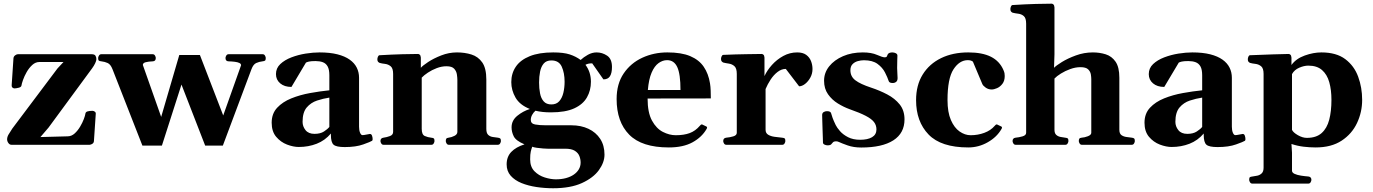

<svg xmlns="http://www.w3.org/2000/svg" viewBox="-20 -776 7360 1029"><path d="M41.5 0Q31.7 0 24.9 -9.5Q18.1 -19 18.1 -29.3Q18.1 -41.5 25.4 -54.4Q32.7 -67.4 45.9 -86.9L288.1 -409.2L336.4 -460.9L339.8 -443.8H191.9Q170.4 -443.8 153.1 -428Q135.7 -412.1 123 -389.9Q110.4 -367.7 103.3 -347.4Q96.2 -327.1 95.2 -318.4Q94.2 -309.1 79.8 -305.7Q65.4 -302.2 57.6 -302.2Q52.2 -302.2 47.1 -306.4Q42 -310.5 42.5 -318.8L52.2 -464.4Q53.2 -473.1 60.5 -479Q67.9 -484.9 75.2 -485.4H471.2Q486.8 -485.4 491.7 -477.3Q496.6 -469.2 496.6 -459Q496.6 -450.7 490.2 -437.3Q483.9 -423.8 473.6 -409.7L240.2 -92.3L181.2 -23.4L178.7 -41L343.8 -45.4Q363.8 -45.9 380.4 -61Q397 -76.2 409.4 -97.2Q421.9 -118.2 429.2 -137.7Q436.5 -157.2 437.5 -166Q438.5 -175.8 449.2 -179Q460 -182.1 475.6 -182.1Q481 -182.1 487.5 -178Q494.1 -173.8 493.2 -165.5L483.4 -20Q482.9 -10.7 475.3 -5.6Q467.8 -0.5 460.4 0Z M743.2 4.4 583 -404.8Q572.8 -431.2 557.1 -438.2Q541.5 -445.3 523.4 -447.3Q513.2 -448.2 509.5 -451.4Q505.9 -454.6 505.9 -465.3Q505.9 -470.7 510.3 -478Q514.6 -485.4 522.5 -485.4H798.3Q806.6 -485.4 810.8 -478Q814.9 -470.7 814.9 -465.3Q814.9 -447.8 798.8 -447.3Q774.9 -446.3 760.3 -442.4Q745.6 -438.5 745.6 -427.7L843.8 -149.4L940.9 -481.4H1051.3L1176.3 -157.2L1272 -426.3Q1272 -434.1 1262.9 -438.5Q1253.9 -442.9 1238.8 -444.8Q1223.6 -446.8 1204.6 -447.3Q1188.5 -447.8 1188.5 -465.3Q1188.5 -470.7 1192.6 -478Q1196.8 -485.4 1205.1 -485.4H1387.7Q1396 -485.4 1400.1 -478Q1404.3 -470.7 1404.3 -465.3Q1404.3 -454.6 1400.6 -451.4Q1397 -448.2 1386.7 -447.3Q1368.7 -445.3 1353 -438.2Q1337.4 -431.2 1327.6 -404.8L1174.3 4.4H1079.6L952.6 -322.8L847.7 4.4Z M1436 -118.2Q1436 -167 1465.3 -198.5Q1494.6 -230 1541.3 -248.8Q1587.9 -267.6 1641.8 -277.3Q1695.8 -287.1 1745.1 -292V-372.6Q1745.1 -403.8 1735.8 -420.2Q1726.6 -436.5 1710 -442.6Q1693.4 -448.7 1671.4 -448.7Q1647 -448.7 1635.7 -446Q1624.5 -443.4 1619.6 -440.4L1542 -310.1Q1504.4 -310.1 1481.7 -329.3Q1459 -348.6 1459 -378.9Q1459 -410.6 1482.2 -432.6Q1505.4 -454.6 1541.7 -468.5Q1578.1 -482.4 1618.2 -488.8Q1658.2 -495.1 1692.4 -495.1Q1748 -495.1 1788.3 -484.9Q1828.6 -474.6 1854.2 -456.3Q1879.9 -438 1892.1 -413.3Q1904.3 -388.7 1904.3 -359.4V-96.7Q1904.3 -77.6 1909.7 -64.7Q1915 -51.8 1922.9 -51.8Q1929.7 -51.8 1944.6 -54.9Q1959.5 -58.1 1962.4 -58.1Q1970.7 -58.1 1973.9 -48.6Q1977.1 -39.1 1977.1 -30.3Q1977.1 -23.9 1974.1 -21.5Q1966.3 -16.1 1926.8 -2Q1887.2 12.2 1827.6 12.2Q1782.2 12.2 1767.8 -0.5Q1753.4 -13.2 1753.4 -53.2V-60.5Q1721.7 -22.9 1677.2 -5.6Q1632.8 11.7 1581.5 11.7Q1552.2 11.7 1518.3 -1.2Q1484.4 -14.2 1460.2 -42.7Q1436 -71.3 1436 -118.2ZM1601.6 -123Q1601.6 -98.6 1617.4 -78.6Q1633.3 -58.6 1665.5 -58.6Q1696.8 -58.6 1716.3 -71.3Q1735.8 -84 1745.1 -95.7V-252.9Q1712.4 -248 1679.2 -237.1Q1646 -226.1 1623.8 -200Q1601.6 -173.8 1601.6 -123Z M2035.6 0Q2027.3 0 2023.2 -7.3Q2019 -14.6 2019 -20Q2019 -36.1 2035.2 -38.1Q2053.2 -40.5 2070.1 -46.9Q2086.9 -53.2 2086.9 -69.3V-379.9Q2086.9 -410.2 2073.7 -420.9Q2060.5 -431.6 2043.5 -433.6Q2026.4 -435.5 2014.2 -439Q2009.3 -441.4 2005.9 -445.3Q2002.4 -449.2 2002.4 -458.5Q2002.4 -464.4 2005.4 -471.9Q2008.3 -479.5 2014.2 -480Q2081.5 -483.9 2137 -485.4Q2192.4 -486.8 2220.7 -486.8Q2224.6 -486.8 2229.5 -482.9Q2234.4 -479 2235.4 -467.3V-412.6Q2244.6 -423.8 2274.2 -443.4Q2303.7 -462.9 2344.7 -479Q2385.7 -495.1 2429.2 -495.1Q2470.7 -495.1 2506.6 -483.9Q2542.5 -472.7 2564.5 -441.5Q2586.4 -410.3 2586.4 -349.6V-85.4Q2586.4 -62 2596.9 -52.7Q2607.4 -43.5 2621.8 -41.7Q2636.2 -40 2648.4 -38.1Q2656.7 -37.1 2660.6 -33.9Q2664.6 -30.8 2664.6 -20Q2664.6 -14.6 2660.4 -7.3Q2656.2 0 2647.9 0H2385.7Q2377.4 0 2373.3 -7.3Q2369.1 -14.6 2369.1 -20Q2369.1 -27.8 2371.8 -32.5Q2374.5 -37.1 2384.3 -38.1Q2399.9 -40 2415.5 -47.9Q2431.2 -55.7 2431.2 -69.3V-347.2Q2431.2 -359.4 2428.7 -376.7Q2426.3 -394 2414.3 -407.5Q2402.3 -420.9 2373 -420.9Q2346.7 -420.9 2320.6 -410.9Q2294.4 -400.9 2273.2 -386.7Q2252 -372.6 2240.2 -359.9V-85.4Q2240.2 -54.2 2256.6 -47.1Q2272.9 -40 2291 -38.1Q2301.3 -37.1 2304.9 -34.2Q2308.6 -31.2 2308.6 -20Q2308.6 -14.6 2304.4 -7.3Q2300.3 0 2292 0Z M2944.3 232.9Q2899.4 232.9 2855.2 226.3Q2811 219.7 2774.9 205.1Q2738.8 190.4 2717 165.8Q2695.3 141.1 2695.3 105Q2695.3 64 2720.2 38.1Q2745.1 12.2 2791 -2.4Q2745.1 -21.5 2733.4 -45.2Q2721.7 -68.8 2721.7 -93.3Q2721.7 -130.4 2752.2 -155.3Q2782.7 -180.2 2819.8 -191.9Q2765.6 -213.4 2742.9 -252.9Q2720.2 -292.5 2720.2 -335.9Q2720.2 -382.8 2744.6 -418.7Q2769 -454.6 2819.1 -474.9Q2869.1 -495.1 2944.8 -495.1Q3000 -495.1 3033.2 -484.4Q3066.4 -473.6 3091.8 -454.6Q3107.9 -469.7 3130.6 -482.4Q3153.3 -495.1 3177.7 -495.1Q3207.5 -495.1 3233.6 -477.8Q3259.8 -460.4 3259.8 -417Q3259.8 -384.3 3249 -367.4Q3238.3 -350.6 3213.9 -350.6L3153.8 -436.5Q3141.6 -436.5 3133.1 -434.6Q3124.5 -432.6 3117.7 -428.7Q3147 -389.6 3147 -337.9Q3147 -291.5 3125.7 -254.2Q3104.5 -216.8 3057.6 -195.3Q3010.7 -173.8 2932.6 -173.8Q2908.2 -173.8 2888.2 -176Q2868.2 -178.2 2849.6 -182.6Q2838.9 -173.3 2831.8 -160.2Q2824.7 -147 2824.7 -133.3Q2824.7 -113.3 2847.7 -108.9Q2870.6 -104.5 2906.7 -104.5H3042.5Q3093.8 -104.5 3133.8 -85.7Q3173.8 -66.9 3196.8 -31.7Q3219.7 3.4 3219.7 52.7Q3219.7 94.2 3189.7 135.7Q3159.7 177.2 3098.6 205.1Q3037.6 232.9 2944.3 232.9ZM2959 185.1Q2988.8 185.1 3013.2 178.5Q3037.6 171.9 3055.2 159.7Q3072.8 147.5 3082.3 131.1Q3091.8 114.7 3091.8 95.2Q3091.8 77.6 3085.2 60.5Q3078.6 43.5 3060.8 32.2Q3043 21 3009.8 21H2915.5Q2908.2 21 2891.1 19.8Q2874 18.6 2856.9 16.1Q2839.8 13.7 2832.5 10.3Q2827.6 22.9 2824.5 36.9Q2821.3 50.8 2821.3 78.1Q2821.3 118.2 2844.2 141.6Q2867.2 165 2899.4 175Q2931.6 185.1 2959 185.1ZM2935.1 -216.3Q2961.9 -216.3 2977.3 -233.6Q2992.7 -251 2999.3 -278.8Q3005.9 -306.6 3005.9 -337.9Q3005.9 -384.8 2990.7 -418.5Q2975.6 -452.1 2935.1 -452.1Q2908.2 -452.1 2894 -435.5Q2879.9 -418.9 2874.5 -392.1Q2869.1 -365.2 2869.1 -334Q2869.1 -302.7 2874.3 -275.9Q2879.4 -249 2893.8 -232.7Q2908.2 -216.3 2935.1 -216.3Z M3564.5 14.2Q3419.4 14.2 3352.1 -54.4Q3284.7 -123 3284.7 -245.1Q3284.7 -326.7 3322.5 -382.3Q3360.4 -438 3422.4 -466.6Q3484.4 -495.1 3556.6 -495.1Q3632.3 -495.1 3679.4 -475.1Q3726.6 -455.1 3751.7 -418Q3776.9 -380.9 3785.2 -329.1Q3788.1 -311.5 3788.8 -290Q3789.6 -268.6 3789.6 -248.5L3450.7 -248Q3450.7 -172.9 3474.1 -129.9Q3497.6 -86.9 3532.5 -69.1Q3567.4 -51.3 3601.6 -51.3Q3645.5 -51.3 3676.3 -62.7Q3707 -74.2 3730.5 -101.6Q3732.9 -104 3735.6 -106.9Q3738.3 -109.9 3743.2 -108.9L3764.6 -98.6Q3769.5 -96.7 3769.5 -92.8Q3769.5 -90.8 3768.8 -88.9Q3768.1 -86.9 3766.6 -84.5Q3741.7 -41 3691.7 -13.4Q3641.6 14.2 3564.5 14.2ZM3452.1 -293.5H3627Q3627 -378.4 3609.9 -416Q3592.8 -453.6 3555.2 -453.6Q3531.2 -453.6 3509.3 -437.7Q3487.3 -421.9 3472.2 -386.7Q3457 -351.6 3452.1 -293.5Z M3872.6 0Q3864.3 0 3860.1 -7.3Q3856 -14.6 3856 -20Q3856 -36.1 3872.1 -38.1Q3892.1 -39.7 3910.4 -45.3Q3928.7 -50.9 3928.7 -64.5V-379.9Q3928.7 -410.2 3916 -421.4Q3903.3 -432.6 3886.2 -435.1Q3869.1 -437.5 3856 -440.9Q3851.1 -443.4 3847.7 -447.3Q3844.2 -451.2 3844.2 -460.4Q3844.2 -466.4 3847.4 -473.9Q3850.6 -481.4 3856 -481.9Q3925.8 -484.9 3979.2 -485.6Q4032.7 -486.3 4062.5 -486.8Q4066.4 -486.8 4071.3 -482.9Q4076.2 -479 4077.1 -467.3V-368.2Q4090.8 -398.4 4116.9 -427.7Q4143.1 -457 4178 -476.1Q4212.9 -495.1 4252.4 -495.1Q4282.7 -495.1 4300.5 -482.2Q4318.4 -469.2 4326.4 -448.9Q4334.5 -428.5 4334.5 -406.2Q4334.5 -381.3 4323 -360.4Q4311.5 -339.4 4294.9 -326.4Q4278.3 -313.5 4262.7 -313.5L4191.4 -406.7Q4168.5 -406.7 4147.5 -390.6Q4126.5 -374.5 4110.1 -349.6Q4093.8 -324.7 4083 -298.8V-80.6Q4083 -62.1 4097.2 -53.8Q4111.3 -45.4 4131.8 -42.7Q4152.3 -40 4171.4 -38.1Q4181.6 -37.1 4185.3 -34.2Q4189 -31.2 4189 -20Q4189 -14.6 4184.8 -7.3Q4180.7 0 4172.4 0Z M4595.7 14.6Q4554.7 14.6 4522.5 3.2Q4490.2 -8.3 4477.1 -14.6Q4469.2 -18.6 4461.9 -18.6Q4448.7 -18.6 4444.1 -13.2Q4439.5 -7.8 4434.6 -2.4Q4429.7 2.9 4415.5 2.9Q4406.2 2.9 4398.4 -1.2Q4390.6 -5.4 4390.6 -11.7Q4390.6 -17.6 4389.9 -37.1Q4389.2 -56.6 4388.4 -81.1Q4387.7 -105.5 4387 -127.2Q4386.2 -148.9 4386.2 -159.2Q4386.2 -170.4 4394.3 -175.3Q4402.3 -180.2 4411.6 -180.2Q4431.2 -180.2 4434.1 -169.4Q4437 -158.7 4442.1 -144.3Q4447.3 -129.9 4459 -105.5Q4465.8 -91.8 4481.9 -73.2Q4498 -54.7 4524.9 -40.8Q4551.8 -26.9 4589.8 -26.9Q4630.4 -26.9 4653.8 -40.8Q4677.2 -54.7 4677.2 -82.5Q4677.2 -104.5 4664.3 -121.6Q4651.4 -138.7 4620.1 -155Q4588.9 -171.4 4533.2 -190.9Q4502 -202.1 4470.5 -221.4Q4439 -240.7 4417.7 -270.8Q4396.5 -300.8 4396.5 -343.3Q4396.5 -386.2 4423.8 -420.4Q4451.2 -454.6 4498 -474.9Q4544.9 -495.1 4604 -495.1Q4650.4 -495.1 4680.2 -481.9Q4710 -468.8 4720.7 -468.8Q4731.4 -468.8 4733.2 -474.1Q4734.9 -479.5 4737.8 -484.9Q4740.7 -490.2 4747.6 -492.7Q4754.4 -495.1 4761.7 -495.1Q4772.5 -495.1 4781 -490.7Q4789.6 -486.3 4789.6 -478Q4789.6 -473.6 4788.8 -454.1Q4788.1 -434.6 4788.1 -411.6Q4788.1 -397.5 4789.3 -383.3Q4790.5 -369.1 4790.5 -357.9Q4790.5 -343.3 4782.7 -337.2Q4774.9 -331.1 4764.6 -331.1Q4746.6 -331.1 4743.2 -340.8Q4736.3 -361.8 4722.9 -387.9Q4709.5 -414.1 4682.9 -433.6Q4656.2 -453.1 4609.9 -453.1Q4594.2 -453.1 4577.4 -448.5Q4560.5 -443.8 4549.1 -432.1Q4537.6 -420.4 4537.6 -399.4Q4537.6 -365.7 4564.5 -345.5Q4591.3 -325.2 4647.9 -306.6Q4693.8 -291.5 4734.9 -270Q4775.9 -248.5 4801.8 -216.3Q4827.6 -184.1 4827.6 -136.2Q4827.6 -62.5 4767.8 -23.9Q4708 14.6 4595.7 14.6Z M5169.4 14.2Q5023.4 14.2 4956.5 -55.2Q4889.6 -124.5 4889.6 -239.3Q4889.6 -319.3 4925 -376.5Q4960.4 -433.6 5023.4 -464.4Q5086.4 -495.1 5169.4 -495.1Q5244.6 -495.1 5291 -471.7Q5337.4 -448.2 5357.9 -400.4Q5362.3 -390.1 5363.5 -383.5Q5364.7 -377 5364.7 -368.7Q5364.7 -342.8 5352.3 -326.7Q5339.8 -310.5 5323.5 -303.5Q5307.1 -296.4 5294.9 -296.4Q5276.9 -296.4 5262.7 -306.4Q5248.5 -316.4 5244.6 -325.7L5194.3 -445.3Q5190.9 -448.7 5183.8 -451.2Q5176.8 -453.6 5167 -453.6Q5122.1 -453.6 5090.1 -404.5Q5058.1 -355.5 5058.1 -239.3Q5058.1 -174.3 5076.2 -132.8Q5094.2 -91.3 5122.8 -71.3Q5151.4 -51.3 5182.1 -51.3Q5220.7 -51.3 5255.1 -64Q5289.6 -76.7 5311 -101.6Q5313.5 -104 5316.2 -106.9Q5318.8 -109.9 5323.7 -108.9L5345.2 -98.6Q5350.1 -96.7 5350.1 -92.8Q5350.1 -90.8 5349.4 -88.9Q5348.6 -86.9 5347.2 -84.5Q5322.8 -41.5 5273.9 -13.7Q5225.1 14.2 5169.4 14.2Z M5423.5 0Q5415 0 5410.9 -7.3Q5406.7 -14.6 5406.7 -20Q5406.7 -36.1 5422.9 -38.1Q5440.9 -39.6 5460.2 -45.2Q5479.5 -50.8 5479.5 -64.5V-648.9Q5479.5 -679.2 5466.8 -689.9Q5454.1 -700.7 5437 -702.6Q5419.9 -704.6 5406.7 -708Q5401.9 -710.4 5398.4 -714.4Q5395 -718.3 5395 -727.5Q5395 -733.4 5397.9 -741Q5400.9 -748.5 5406.7 -749Q5476.6 -753.4 5531.7 -754.9Q5586.9 -756.3 5616.7 -756.3Q5620.6 -756.3 5625.5 -752.2Q5630.4 -748 5631.3 -736.3V-484.4L5628.9 -412.6Q5639.2 -423.8 5670.7 -443.4Q5702.1 -462.9 5746.1 -479Q5790 -495.1 5836.9 -495.1Q5873.5 -495.1 5906 -484.9Q5938.5 -474.6 5958.7 -445.4Q5979 -416.2 5979 -359.4V-80.6Q5979 -59.6 5990.7 -51.5Q6002.4 -43.5 6018.1 -41.7Q6033.7 -40 6045.9 -38.1Q6054.2 -37.1 6058.1 -33.9Q6062 -30.8 6062 -20Q6062 -14.6 6057.9 -7.3Q6053.7 0 6045.3 0H5778.3Q5770 0 5765.9 -7.3Q5761.7 -14.6 5761.7 -20Q5761.7 -27.8 5764.4 -32.5Q5767.1 -37.1 5776.9 -38.1Q5792.5 -38.9 5810.5 -45.9Q5828.6 -52.9 5828.6 -64.5V-352.1Q5828.6 -362.7 5826.2 -377.6Q5823.7 -392.6 5811.8 -404.3Q5799.8 -416 5770.5 -416Q5744.1 -416 5716.3 -406Q5688.5 -396 5665.8 -381.8Q5643.1 -367.7 5631.3 -355V-80.6Q5631.3 -61.8 5640.6 -53.3Q5649.9 -44.8 5663.3 -42.2Q5676.8 -39.6 5688.5 -38.1Q5698.7 -37.1 5702.4 -34.2Q5706.1 -31.2 5706.1 -20Q5706.1 -14.6 5701.9 -7.3Q5697.8 0 5689.5 0Z M6113.8 -118.2Q6113.8 -167 6143.1 -198.5Q6172.4 -230 6219 -248.8Q6265.6 -267.6 6319.6 -277.3Q6373.5 -287.1 6422.9 -292V-372.6Q6422.9 -403.8 6413.6 -420.2Q6404.3 -436.5 6387.7 -442.6Q6371.1 -448.7 6349.1 -448.7Q6324.7 -448.7 6313.5 -446Q6302.2 -443.4 6297.4 -440.4L6219.7 -310.1Q6182.1 -310.1 6159.4 -329.3Q6136.7 -348.6 6136.7 -378.9Q6136.7 -410.6 6159.9 -432.6Q6183.1 -454.6 6219.5 -468.5Q6255.9 -482.4 6295.9 -488.8Q6335.9 -495.1 6370.1 -495.1Q6425.8 -495.1 6466.1 -484.9Q6506.3 -474.6 6532 -456.3Q6557.6 -438 6569.8 -413.3Q6582 -388.7 6582 -359.4V-96.7Q6582 -77.6 6587.4 -64.7Q6592.8 -51.8 6600.6 -51.8Q6607.4 -51.8 6622.3 -54.9Q6637.2 -58.1 6640.1 -58.1Q6648.4 -58.1 6651.6 -48.6Q6654.8 -39.1 6654.8 -30.3Q6654.8 -23.9 6651.9 -21.5Q6644 -16.1 6604.5 -2Q6564.9 12.2 6505.4 12.2Q6460 12.2 6445.6 -0.5Q6431.2 -13.2 6431.2 -53.2V-60.5Q6399.4 -22.9 6355 -5.6Q6310.5 11.7 6259.3 11.7Q6230 11.7 6196 -1.2Q6162.1 -14.2 6137.9 -42.7Q6113.8 -71.3 6113.8 -118.2ZM6279.3 -123Q6279.3 -98.6 6295.2 -78.6Q6311 -58.6 6343.3 -58.6Q6374.5 -58.6 6394 -71.3Q6413.6 -84 6422.9 -95.7V-252.9Q6390.1 -248 6356.9 -237.1Q6323.7 -226.1 6301.5 -200Q6279.3 -173.8 6279.3 -123Z M6691.4 208Q6683.6 208 6679.2 200.7Q6674.8 193.4 6674.8 188Q6674.8 176.8 6678.5 173.8Q6682.1 170.9 6692.4 169.9Q6704.6 168.5 6718.3 165.5Q6731.9 162.6 6741.9 153.1Q6752 143.6 6752 122.6V-379.9Q6752 -410.2 6738.8 -420.9Q6725.6 -431.6 6708.5 -433.6Q6691.4 -435.5 6679.2 -439Q6674.3 -441.4 6670.9 -445.3Q6667.5 -449.2 6667.5 -458.5Q6667.5 -464.4 6670.4 -471.9Q6673.3 -479.5 6679.2 -480Q6746.6 -482.9 6802.5 -484.6Q6858.4 -486.3 6886.7 -486.8Q6890.6 -486.8 6895.5 -482.9Q6900.4 -479 6901.4 -467.3V-427.7Q6926.3 -461.9 6972.7 -478.5Q7019 -495.1 7061.5 -495.1Q7142.1 -495.1 7189.9 -459Q7237.8 -422.9 7259 -364.7Q7280.3 -306.6 7280.3 -240.7Q7280.3 -175.3 7252.9 -116.9Q7225.6 -58.6 7170.4 -22.2Q7115.2 14.2 7031.2 14.2Q7000 14.2 6966.8 10.3Q6933.6 6.3 6901.4 -4.4L6904.3 42.5V138.7Q6904.3 149.4 6918.2 155.8Q6932.1 162.1 6952.6 165.3Q6973.1 168.5 6992.2 169.9Q7008.3 171.9 7008.3 188Q7008.3 193.4 7004.2 200.7Q7000 208 6991.7 208ZM6983.9 -37.1Q7034.2 -37.1 7063 -62.7Q7091.8 -88.4 7103.8 -134.3Q7115.7 -180.2 7115.7 -240.7Q7115.7 -294.4 7104 -335.7Q7092.3 -377 7065.2 -400.6Q7038.1 -424.3 6991.7 -424.3Q6969.2 -424.3 6943.1 -413.1Q6917 -401.9 6904.3 -378.9V-80.1Q6910.6 -65.9 6935.8 -51.5Q6960.9 -37.1 6983.9 -37.1Z"/></svg>

Font: Gelasio
Style: Regular
Weight: 400
Designer: Eben Sorkin
Foundry: Eben Sorkin
Version: Version 1.008